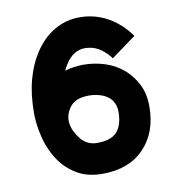

<svg xmlns="http://www.w3.org/2000/svg" viewBox="-74 -694 711 766"><g transform="rotate(-10 282.0 -311.5)"><path d="M401 -443Q378 -473 352 -488Q327 -502 297 -502Q275 -502 254.5 -489.5Q234 -477 218 -451Q212 -442 205 -427Q240 -438 281 -438Q326 -438 368.5 -424Q411 -410 444 -381Q474 -354 492.5 -316.5Q511 -279 511 -228Q511 -123 449 -59Q388 4 281 4Q223 4 182 -19Q141 -42 113 -80Q81 -125 67 -179Q53 -233 53 -281Q53 -357 69 -416Q85 -475 113 -518Q148 -572 195.5 -599.5Q243 -627 297 -627Q360 -627 413 -597Q464 -568 501 -516ZM184 -223Q186 -203 194 -186Q202 -169 213 -155Q224 -140 241 -130.5Q258 -121 281 -121Q335 -121 360 -146Q386 -174 386 -228Q386 -248 379.5 -262.5Q373 -277 362 -287Q347 -300 325.5 -306.5Q304 -313 281 -313Q235 -313 212 -292Q200 -281 191.5 -263Q183 -245 184 -223Z"/></g></svg>

Font: Eyechart
Style: Regular
Weight: 400
Designer: Peter Wiegel
Foundry: Peter Wiegel
Version: Version 1.000